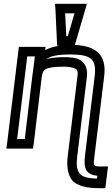

<svg xmlns="http://www.w3.org/2000/svg" viewBox="-20 -755 587 1008"><path d="M149 -350 143 -300 110 -25H70L123 -459H163L159 -425L149 -350ZM426 64C418 130 432 161 491 168L489 183C439 181 412 173 399 157C384 139 380 113 385 69L436 -350C442 -398 425 -435 383 -448C366 -452 344 -455 320 -455C282 -455 249 -452 225 -445C245 -461 283 -469 348 -469C456 -469 488 -447 477 -355L426 64ZM378 -536 428 -706 436 -735H407H299H269L271 -706L279 -536L280 -515H294C264 -511 238 -503 217 -492L219 -509H194H104H79L76 -484L17 0L13 25H38H128H153L157 0L199 -350C203 -376 208 -385 220 -392C235 -400 264 -405 314 -405C335 -405 351 -403 363 -399C387 -392 391 -385 386 -350L335 69C329 121 337 165 359 192C382 219 432 233 499 233H508H533L536 208L544 144L547 119H522C467 119 469 121 476 64L527 -355C541 -468 483 -514 373 -519L378 -536ZM336 -565H328L322 -685H371L336 -565Z"/></svg>

Font: Gamestation Display Outline
Style: Italic
Weight: 400
Designer: Jonas Hecksher
Foundry: Jonas Hecksher, Playtypeª, e-types AS
Version: Version 1.003